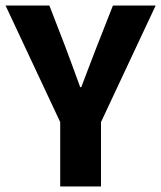

<svg xmlns="http://www.w3.org/2000/svg" viewBox="-28 -672 581 692"><path d="M189 0V-232L-8 -652H150L208 -502Q222 -465 234.5 -430.5Q247 -396 261 -358H265Q279 -396 292.5 -430.5Q306 -465 320 -502L379 -652H533L336 -232V0Z"/></svg>

Font: TT Toshiba Sans
Style: Bold
Weight: 700
Designer: Paul D. Hunt
Foundry: Toshiba Corporation
Version: Version 2.020;PS 2.000;hotconv 1.0.86;makeotf.lib2.5.63406